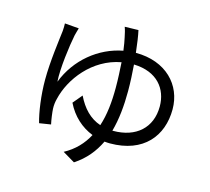

<svg xmlns="http://www.w3.org/2000/svg" viewBox="-117 -929 1234 1127"><g transform="rotate(15 500.0 -366.0)"><path d="M594 -180C615 -255 623 -339 623 -428C623 -482 620 -537 616 -588C759 -584 826 -495 826 -389C826 -259 737 -180 599 -180ZM506 -788C512 -773 518 -748 522 -727C526 -709 531 -682 535 -650C391 -623 264 -520 208 -374C202 -452 222 -598 235 -662C239 -679 244 -695 248 -709L162 -716C163 -703 162 -688 161 -670C155 -616 135 -478 135 -367C135 -273 149 -173 167 -111L237 -122C231 -148 225 -193 224 -215C223 -236 226 -258 231 -276C260 -402 371 -551 542 -582C545 -535 548 -482 548 -428C548 -342 540 -262 517 -193C452 -215 406 -264 372 -334L325 -278C361 -204 419 -152 488 -125C458 -68 413 -20 350 14L424 58C490 15 535 -41 566 -106C577 -105 588 -104 599 -104C803 -104 903 -230 903 -392C903 -540 793 -657 609 -657C603 -712 596 -759 589 -790Z"/></g></svg>

Font: Source Han Sans KR Regular
Style: Regular
Weight: 400
Designer: Ryoko NISHIZUKA (kana & ideographs); Paul D. Hunt (Latin, Greek & Cyrillic); Wenlong ZHANG (bopomofo); Sandoll Communica
Foundry: Adobe Systems Incorporated
Version: Version 1.004;PS 1.004;hotconv 1.0.82;makeotf.lib2.5.63406